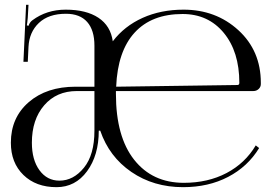

<svg xmlns="http://www.w3.org/2000/svg" viewBox="-20 -767 1133 795"><path d="M371 -408V-578Q371 -642 341 -676Q311 -710 253 -710Q181 -710 141 -672Q101 -634 98 -573L95 -511H77L88 -747H98L95 -694Q93 -670 91 -662L98 -660Q103 -675 114 -683Q173 -727 252 -727Q337 -727 387.5 -693.5Q438 -660 447 -596Q495 -659 570.5 -693Q646 -727 740 -727Q874 -727 967 -642Q1060 -557 1060 -424V-419Q1060 -407 1051 -398.5Q1042 -390 1029 -390H460Q460 -384 460 -378Q460 -201 535.5 -105.5Q611 -10 741 -10Q841 -10 918 -50.5Q995 -91 1039 -165L1053 -154Q1006 -77 924.5 -34.5Q843 8 738 8Q616 8 524 -55Q432 -118 395 -226H389Q389 -124 340.5 -58Q292 8 214 8Q129 8 77 -42.5Q25 -93 25 -176Q25 -280 99 -344Q173 -408 293 -408ZM371 -390H298Q214 -390 163 -331Q112 -272 112 -176Q112 -105 143.5 -62Q175 -19 226 -19Q284 -19 327.5 -72.5Q371 -126 371 -226ZM461 -408 963 -415Q971 -415 971 -424Q971 -553 906.5 -631Q842 -709 736 -709Q608 -709 537.5 -632Q467 -555 461 -408Z"/></svg>

Font: FoglihtenNo06
Style: Regular
Weight: 500
Designer: gluk (gluksza@wp.pl)
Foundry: gluk (gluksza@wp.pl)
Version: Version 0.76